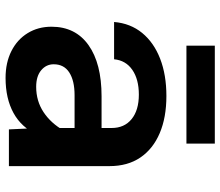

<svg xmlns="http://www.w3.org/2000/svg" viewBox="-71 -709 792 690"><g transform="rotate(90 325.0 -364.0)"><path d="M445 0 440 -108V-369Q440 -415 408 -441Q376 -467 320 -467Q265 -467 231 -443.5Q197 -420 193 -378H59Q64 -437 98.5 -479Q133 -521 191 -543.5Q249 -566 325 -566Q402 -566 458.5 -542Q515 -518 546 -472.5Q577 -427 577 -361V0ZM260 12Q205 12 163.5 -9Q122 -30 99 -67.5Q76 -105 76 -153Q76 -239 142 -286Q208 -333 326 -333H455V-236H322Q270 -236 240.5 -217Q211 -198 211 -161Q211 -134 232.5 -116Q254 -98 292 -98Q343 -98 383 -124.5Q423 -151 449 -197L464 -102Q438 -45 386 -16.5Q334 12 260 12ZM144 -638V-740H496V-638Z"/></g></svg>

Font: Azeret Mono SemiBold
Style: Regular
Weight: 600
Designer: Martin Vácha
Foundry: Displaay
Version: Version 1.002